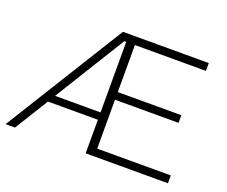

<svg xmlns="http://www.w3.org/2000/svg" viewBox="-115 -879 1251 1059"><g transform="rotate(20 511.0 -350.0)"><path d="M526 -333C526 -333 526 -46 526 -46C526 -46 958 -46 958 -46C958 -46 958 0 958 0C958 0 475 0 475 0C475 0 475 -197 475 -197C475 -197 182 -197 182 -197C182 -197 60 0 60 0C60 0 5 0 5 0C5 0 439 -700 439 -700C439 -700 943 -700 943 -700C943 -700 943 -654 943 -654C943 -654 526 -654 526 -654C526 -654 526 -378 526 -378C526 -378 899 -378 899 -378C899 -378 899 -333 899 -333C899 -333 526 -333 526 -333ZM464 -654C464 -654 208 -240 208 -240C208 -240 475 -240 475 -240C475 -240 475 -654 475 -654C475 -654 464 -654 464 -654Z"/></g></svg>

Font: TamingNoise
Style: Regular
Weight: 500
Designer: Julieta Ulanovsky
Foundry: Julieta Ulanovsky
Version: ""